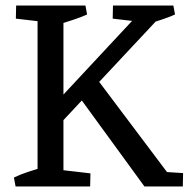

<svg xmlns="http://www.w3.org/2000/svg" viewBox="-20 -670 691 690"><path d="M36 0 30 -32Q53 -43 78.5 -51.5Q104 -60 129 -67L130 0ZM164 0 167 -63 305 -47 304 0ZM544 0 542 -54 638 -48 637 0ZM194 -583 193 -650H287L293 -618Q271 -608 245 -599.5Q219 -591 194 -583ZM523 -587 385 -603 386 -650H526ZM510 -583 509 -650H603L609 -618Q587 -608 561 -599.5Q535 -591 510 -583ZM115 0V-650H208V0ZM189 -218 177 -297 506 -650H566V-621ZM499 0 263 -324 328 -387 619 0ZM175 -587 37 -603 38 -650H178Z"/></svg>

Font: Eczar
Style: Regular
Weight: 400
Designer: Vaibhav Singh
Foundry: Rosetta Type Foundry
Version: Version 2.000